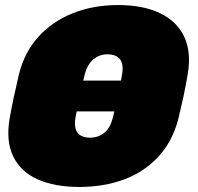

<svg xmlns="http://www.w3.org/2000/svg" viewBox="-20 -730 782 760"><path d="M150 -289Q139 -289 133 -297Q127 -305 129 -316L143 -384Q145 -395 155 -403Q165 -411 176 -411H591Q602 -411 608 -403Q614 -395 612 -384L598 -316Q596 -305 586 -297Q576 -289 565 -289ZM294 10Q196 10 129 -20Q62 -50 32.5 -110.5Q3 -171 18 -260Q25 -301 35 -347Q45 -393 55 -436Q77 -524 132.5 -585Q188 -646 269 -678Q350 -710 448 -710Q546 -710 613 -678Q680 -646 709 -585Q738 -524 723 -436Q716 -393 706 -347Q696 -301 686 -260Q663 -171 607.5 -110.5Q552 -50 472 -20Q392 10 294 10ZM336 -185Q369 -185 393 -204.5Q417 -224 427 -266Q438 -309 447 -351Q456 -393 463 -434Q468 -462 462.5 -480Q457 -498 442.5 -506.5Q428 -515 406 -515Q374 -515 350 -495.5Q326 -476 315 -434Q305 -393 296 -351Q287 -309 279 -266Q274 -238 279.5 -220Q285 -202 299.5 -193.5Q314 -185 336 -185Z"/></svg>

Font: Rubik Black
Style: Italic
Weight: 900
Italic angle: -12°
Designer: Hubert and Fischer
Foundry: Hubert and Fischer
Version: Version 2.300;gftools[0.9.30]